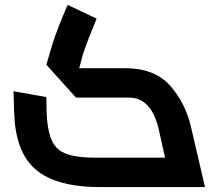

<svg xmlns="http://www.w3.org/2000/svg" viewBox="-20 -763 868 783"><path d="M816 0H390Q240 0 158 -48.5Q76 -97 51 -201Q42 -237 39.5 -273.5Q37 -310 36 -360L35 -391L169 -367Q169 -360 170 -311.5Q171 -263 180 -224Q189 -185 208.5 -163Q228 -141 266.5 -130.5Q305 -120 372 -120H653L628 -233Q598 -365 506 -365H290L169 -499L196 -590Q216 -652 256 -743L374 -687Q339 -603 319 -544L303 -485H489Q610 -485 673 -414.5Q736 -344 759 -245Z"/></svg>

Font: Cairo
Style: Bold Italic
Weight: 700
Italic angle: -13°
Designer: Mohamed Gaber, Accademia di Belle Arti di Urbino and others
Foundry: Kief Type Foundry, Accademia di Belle Arti di Urbino and others
Version: Version 3.011